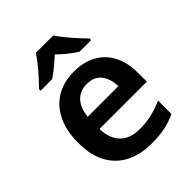

<svg xmlns="http://www.w3.org/2000/svg" viewBox="-217 -888 1020 1020"><g transform="rotate(-45 293.0 -378.0)"><path d="M301 -553Q375 -553 428 -523.5Q481 -494 509.5 -439Q538 -384 538 -306V-241H182Q184 -169 222.5 -129Q261 -89 333 -89Q384 -89 425 -99Q466 -109 509 -128V-27Q469 -8 426 1Q383 10 321 10Q242 10 180.5 -20.5Q119 -51 84.5 -113Q50 -175 50 -268Q50 -360 81.5 -423.5Q113 -487 169.5 -520Q226 -553 301 -553ZM303 -458Q252 -458 221 -425Q190 -392 184 -331H414Q413 -386 386 -422Q359 -458 303 -458ZM360 -766Q374 -744 396.5 -716.5Q419 -689 443 -662.5Q467 -636 485 -618V-606H398Q372 -622 346 -643Q320 -664 294 -689Q267 -664 242 -643.5Q217 -623 191 -606H105V-618Q124 -637 147.5 -663Q171 -689 193 -716.5Q215 -744 229 -766Z"/></g></svg>

Font: Noto Sans Syriac Eastern SemiBold
Style: Regular
Weight: 600
Designer: Patrick Giasson and the Monotype Design Team
Foundry: Monotype Imaging Inc.
Version: Version 3.001